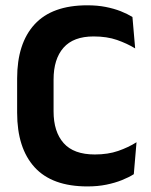

<svg xmlns="http://www.w3.org/2000/svg" viewBox="-20 -672 556 706"><path d="M301.5 13.5Q171.5 13.5 107.2 -57Q43 -127.5 43 -257.5V-383.5Q43 -512.5 107.2 -582.5Q171.5 -652.5 301 -652.5Q338 -652.5 368.5 -646.5Q399 -640.5 423.8 -630.8Q448.5 -621 467 -609.5L477 -494Q447.5 -512 410.5 -525Q373.5 -538 324 -538Q250 -538 213.5 -496.5Q177 -455 177 -379.5V-262.5Q177 -187.5 214 -145.8Q251 -104 328.5 -104Q377 -104 414.5 -117Q452 -130 482 -149L472 -31.5Q454 -20 428.5 -9.8Q403 0.5 371.2 7Q339.5 13.5 301.5 13.5Z"/></svg>

Font: Anek Latin SemiBold
Style: Regular
Weight: 600
Designer: Yesha Goshar
Foundry: Ek Type
Version: Version 1.003